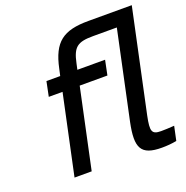

<svg xmlns="http://www.w3.org/2000/svg" viewBox="-128 -829 929 957"><g transform="rotate(-20 336.0 -350.5)"><path d="M438 -631H564L465 -166C438 -36 459 9 571 9C597 9 623 7 649 2L665 -73C641 -71 612 -70 595 -70C545 -70 540 -88 556 -166L672 -710H442C308 -710 252 -669 224 -536L216 -500H143L127 -422H200L110 0H201L291 -422H438L454 -500H307L314 -532C331 -613 355 -631 438 -631Z"/></g></svg>

Font: LT Wave Text Italic
Style: Regular
Weight: 400
Designer: Daniel Lyons
Version: Version 2.5 (Glyphs App)